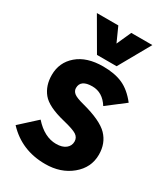

<svg xmlns="http://www.w3.org/2000/svg" viewBox="-187 -825 806 923"><g transform="rotate(30 216.5 -363.5)"><path d="M71 -740H190L226 -660L262 -740H379L281 -566H172ZM218 13Q87 13 2 -78L93 -161Q150 -97 215 -97Q249 -97 268 -112Q287 -127 287 -151Q287 -173 268.5 -185.5Q250 -198 192 -212Q97 -235 64.5 -275Q32 -315 32 -374Q32 -444 84 -488.5Q136 -533 226 -533Q291 -533 335.5 -513Q380 -493 419 -443L321 -368Q286 -424 229 -424Q164 -424 164 -378Q164 -362 177.5 -350.5Q191 -339 234 -328Q341 -300 380.5 -259Q420 -218 420 -155Q420 -83 362 -35Q304 13 218 13Z"/></g></svg>

Font: Cal Sans
Style: Regular
Weight: 400
Designer: Designer Mark Davis DBA MarkFonts
Foundry: Designer Mark Davis DBA MarkFonts
Version: Version 1.000